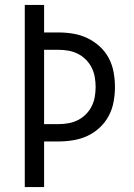

<svg xmlns="http://www.w3.org/2000/svg" viewBox="-20 -755 540 775"><path d="M80 0V-735H158V-624H216Q246 -624 276 -619Q306 -614 333 -601Q360 -588 382.5 -567.5Q405 -547 419 -520.5Q433 -494 438.5 -464Q444 -434 444 -404Q444 -374 438.5 -344Q433 -314 419 -287.5Q405 -261 382.5 -240Q360 -219 333 -206.5Q306 -194 276 -189Q246 -184 216 -184H158V0ZM158 -254H216Q236 -254 256 -257.5Q276 -261 294 -270Q312 -279 326.5 -293.5Q341 -308 350 -326Q359 -344 362.5 -364Q366 -384 366 -404Q366 -424 362.5 -444Q359 -464 350 -482Q341 -500 326.5 -514.5Q312 -529 294 -538Q276 -547 256 -550.5Q236 -554 216 -554H158Z"/></svg>

Font: Iosevka Web
Style: Regular
Weight: 400
Monospace: yes
Designer: Belleve Invis
Foundry: Belleve Invis
Version: Version 28.0.3; ttfautohint (v1.8.3)